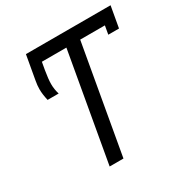

<svg xmlns="http://www.w3.org/2000/svg" viewBox="-166 -862 966 1000"><g transform="rotate(-30 317.0 -362.5)"><path d="M555.5 -649H407L292.5 0H209.5L324 -649H176.5L168.5 -603.5Q160 -554 160 -524Q160 -492.5 169.5 -462H103Q94 -500.5 94 -530.5Q94 -554 99 -581L124.5 -725H633.5L611 -598H546.5Z"/></g></svg>

Font: JuliaMono
Style: Italic
Weight: 400
Italic angle: -9°
Monospace: yes
Designer: cormullion
Foundry: corm
Version: Version 0.057; ttfautohint (v1.8.4)